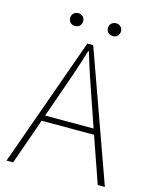

<svg xmlns="http://www.w3.org/2000/svg" viewBox="-128 -957 829 1041"><g transform="rotate(15 287.0 -436.5)"><path d="M393 -801C413 -801 429 -814 429 -837C429 -859 413 -873 393 -873C373 -873 356 -859 356 -837C356 -814 373 -801 393 -801ZM180 -801C201 -801 217 -814 217 -837C217 -859 201 -873 180 -873C161 -873 144 -859 144 -837C144 -814 161 -801 180 -801ZM150 -290 201 -435C232 -523 258 -597 285 -688H289C316 -597 341 -523 372 -435L422 -290ZM523 0H563L303 -726H270L11 0H48L139 -258H433Z"/></g></svg>

Font: Noto Sans CJK Thin
Style: Regular
Weight: 100
Designer: Ryoko NISHIZUKA (kana & ideographs); Paul D. Hunt (Latin, Greek & Cyrillic); Wenlong ZHANG (bopomofo); Sandoll Communica
Foundry: Adobe Systems Incorporated
Version: Version 1.000;PS 1;hotconv 1.0.78;makeotf.lib2.5.61930